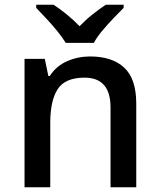

<svg xmlns="http://www.w3.org/2000/svg" viewBox="-20 -786 671 806"><path d="M358 -549Q451 -549 501.5 -502Q552 -455 552 -351V0H444V-335Q444 -460 335 -460Q253 -460 222 -411.5Q191 -363 191 -271V0H83V-539H168L183 -467H189Q216 -509 261.5 -529Q307 -549 358 -549ZM256 -606Q242 -629 220 -656Q198 -683 174 -708.5Q150 -734 132 -753V-766H205Q231 -749 259.5 -726Q288 -703 314 -676Q340 -703 369 -726Q398 -749 424 -766H499V-753Q480 -734 455.5 -708.5Q431 -683 408.5 -656Q386 -629 374 -606Z"/></svg>

Font: Noto Sans Sora Sompeng Medium
Style: Regular
Weight: 500
Designer: Monotype Design Team. David Williams.
Foundry: Monotype Imaging Inc.
Version: Version 2.101; ttfautohint (v1.8.4.7-5d5b)